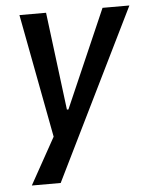

<svg xmlns="http://www.w3.org/2000/svg" viewBox="-50 -540 595 762"><g transform="rotate(-5 247.0 -159.0)"><path d="M46 180 155 -16 157 36 56 -498H162L211 -108H217L387 -498H494L161 180Z"/></g></svg>

Font: Nunito Sans 7pt Condensed SemiBold
Style: Italic
Weight: 600
Width: 3
Italic angle: -9°
Designer: Vernon Adams
Foundry: Vernon Adams
Version: Version 3.101;gftools[0.9.27]